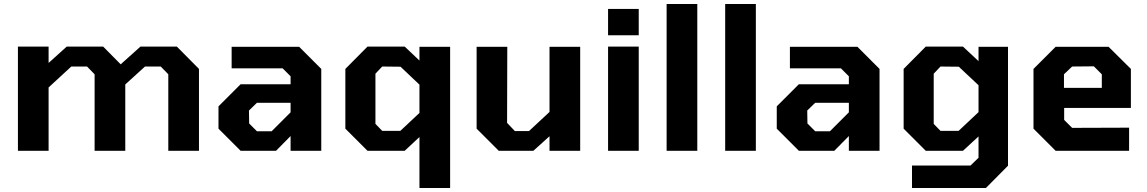

<svg xmlns="http://www.w3.org/2000/svg" viewBox="-20 -757 5758 964"><path d="M70 0V-523H224V-441L315 -523H498L586 -434L685 -523H868L979 -411V0H825V-384L787 -423H708L609 -333V0H455V-384L417 -423H338L224 -318V0Z M1188 0 1077 -111V-223L1188 -334H1439V-374L1399 -414H1143V-522H1482L1593 -411V0H1439V-74L1366 0ZM1270 -98H1344L1439 -193V-241H1270L1230 -202L1231 -137Z M2086 187V-69L2012 0H1825L1714 -111V-411L1825 -523H2012L2086 -453V-522H2240V187ZM1990 -100 2086 -190V-332L1991 -422L1899 -423L1865 -387V-135L1899 -100Z M2484 0 2373 -111V-522H2527L2526 -140L2565 -99H2636L2739 -195V-522H2893V0H2739V-73L2658 0Z M3033 -580V-712H3187V-580ZM3033 0V-523H3187V0Z M3327 0V-737H3481V0Z M3621 0V-737H3775V0Z M3991 0 3880 -111V-223L3991 -334H4242V-374L4202 -414H3946V-522H4285L4396 -411V0H4242V-74L4169 0ZM4073 -98H4147L4242 -193V-241H4073L4033 -202L4034 -137Z M4559 187V74H4853L4893 35V-72L4815 0H4628L4517 -111V-411L4628 -523H4815L4893 -450V-522H5041V75L4930 187ZM4793 -100 4893 -194V-329L4794 -422L4702 -423L4668 -387V-135L4702 -100Z M5280 0 5169 -111V-411L5280 -522H5546L5658 -411V-215H5323V-155L5363 -115L5649 -116V0ZM5322 -316H5512V-384L5472 -424L5363 -423L5322 -384Z"/></svg>

Font: Tomorrow SemiBold
Style: Regular
Weight: 600
Designer: Tony de Marco, Monica Rizzolli
Foundry: Just in Type
Version: Version 2.002